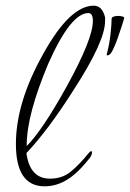

<svg xmlns="http://www.w3.org/2000/svg" viewBox="-20 -644 457 676"><path d="M137 12Q36 12 36 -137Q36 -283 132 -454Q226 -624 310 -624Q340 -624 350 -583V-570Q350 -498 239 -327Q192 -253 150.5 -198Q109 -143 73 -105Q85 -15 156 -15Q199 -15 229 -39.5Q259 -64 293 -106Q299 -112 301 -112Q304 -112 304 -107Q304 -100 297 -89Q254 -34 216 -11Q178 12 137 12ZM74 -130Q128 -183 215 -340Q307 -507 307 -570Q307 -598 291 -598Q229 -598 150 -420Q113 -332 93.5 -260Q74 -188 74 -130ZM357 -449Q354 -449 357 -458Q365 -487 369 -523Q373 -559 373 -578Q373 -583 380 -585.5Q387 -588 395 -588Q403 -588 411 -586Q419 -584 417 -579Q416 -575 409.5 -554.5Q403 -534 394.5 -510Q386 -486 379 -472Q375 -462 369.5 -455.5Q364 -449 357 -449Z"/></svg>

Font: Lavishly Yours
Style: Regular
Weight: 400
Designer: Robert E. Leuschke
Foundry: Robert E. Leuschke
Version: Version 1.010; ttfautohint (v1.8.3)